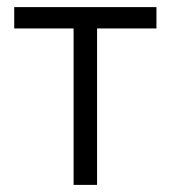

<svg xmlns="http://www.w3.org/2000/svg" viewBox="-20 -520 480 540"><path d="M187 -440H20V-500H420V-440H253V0H187Z"/></svg>

Font: PT Root UI
Style: Regular
Weight: 400
Designer: Vitaly Kuzmin
Foundry: ParaType Ltd.
Version: Version 2.001G